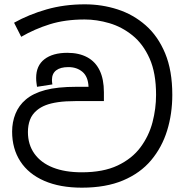

<svg xmlns="http://www.w3.org/2000/svg" viewBox="-20 -856 852 887"><path d="M358 11Q257 11 184.5 -20.5Q112 -52 74 -110.5Q36 -169 36 -248Q36 -292 51.5 -330.5Q67 -369 99 -396Q133 -425 189 -440Q245 -455 333 -455H389Q387 -502 361 -524Q335 -546 296 -546Q259 -546 239.5 -531Q220 -516 220 -487Q220 -482 220.5 -476.5Q221 -471 222 -466L151 -455Q150 -463 148.5 -473Q147 -483 147 -496Q147 -553 185.5 -582.5Q224 -612 291 -612Q345 -612 383 -591.5Q421 -571 440.5 -530.5Q460 -490 460 -430V-389H330Q282 -389 248 -384Q214 -379 191 -370Q168 -361 151 -347Q128 -328 118.5 -302.5Q109 -277 109 -246Q109 -188 139 -146Q169 -104 224.5 -82Q280 -60 358 -60Q457 -60 523.5 -91.5Q590 -123 629 -175.5Q668 -228 684.5 -291Q701 -354 701 -418Q701 -519 671 -586Q641 -653 592 -692.5Q543 -732 485 -749Q427 -766 371 -766Q281 -766 210.5 -744Q140 -722 78 -686L45 -751Q113 -789 195 -812.5Q277 -836 372 -836Q451 -836 523.5 -812.5Q596 -789 653 -739Q710 -689 743 -609.5Q776 -530 776 -418Q776 -330 752 -252.5Q728 -175 678 -115.5Q628 -56 548.5 -22.5Q469 11 358 11Z"/></svg>

Font: usinhala15
Style: Book
Weight: 400
Designer: Jelle Bosma - Monotype Design Team
Foundry: Monotype Imaging Inc.
Version: Version 2.003